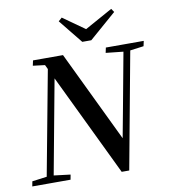

<svg xmlns="http://www.w3.org/2000/svg" viewBox="-105 -942 909 1028"><g transform="rotate(-10 349.5 -428.5)"><path d="M-12 0 -7 -27 83 -39H103L201 -27L196 0ZM66 0 188 -652H225L165 -329L104 0ZM499 -636 505 -664H711L705 -636L622 -625H602ZM534 -148 496 -99 539 -329 601 -664H638L514 6H473L192 -578L189 -584L168 -628L103 -636L109 -664H272L520 -148ZM300 -863 437 -766H394L569 -863L582 -844L435 -716H386L281 -846Z"/></g></svg>

Font: Source Serif 4 48pt SemiBold
Style: Italic
Weight: 600
Italic angle: -12°
Designer: Frank Grießhammer
Foundry: Adobe Systems Incorporated
Version: Version 4.004;hotconv 1.0.116;makeotfexe 2.5.65601